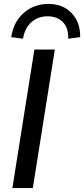

<svg xmlns="http://www.w3.org/2000/svg" viewBox="-20 -957 428 977"><path d="M37 0ZM43 0 155 -705H259L147 0ZM97 -760 37 -768Q49 -846 101 -891.5Q153 -937 227 -937Q300 -937 344.5 -890.5Q389 -844 388 -768L327 -760Q329 -814 300.5 -844Q272 -874 222 -874Q173 -874 139.5 -844Q106 -814 97 -760Z"/></svg>

Font: Winston Medium
Style: Italic
Weight: 500
Italic angle: -9°
Designer: Original fonts by Vernon Adams / Changes by Cristiano Sobral
Foundry: Original fonts by Vernon Adams / Changes by Cristiano Sobral
Version: Version 2.503;July 17, 2020;FontCreator 13.0.0.2655 64-bit